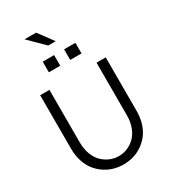

<svg xmlns="http://www.w3.org/2000/svg" viewBox="-258 -1209 1172 1334"><g transform="rotate(-30 328.0 -542.0)"><path d="M64.9 -270V-700.2H139.2V-278.8Q139.2 -226.1 155.3 -183.3Q171.4 -140.6 198.5 -114.3Q225.6 -87.9 258.8 -74Q292 -60.1 328.1 -60.1Q364.7 -60.1 397.9 -74Q431.2 -87.9 458 -114.3Q484.9 -140.6 501 -183.3Q517.1 -226.1 517.1 -278.8V-700.2H590.8V-270Q590.8 -216.3 576.2 -170.4Q561.5 -124.5 536.4 -92.3Q511.2 -60.1 477.5 -37.4Q443.8 -14.6 406 -3.9Q368.2 6.8 328.1 6.8Q288.1 6.8 250.5 -3.9Q212.9 -14.6 179 -37.4Q145 -60.1 119.9 -92.3Q94.7 -124.5 79.8 -170.4Q64.9 -216.3 64.9 -270ZM288.1 -808.1H196.8V-893.1H288.1ZM459 -808.1H368.2V-893.1H459ZM286.1 -971.2 165 -1090.8H257.8L346.2 -971.2Z"/></g></svg>

Font: LT Superior
Style: Regular
Weight: 400
Designer: Daniel Lyons
Foundry: LyonsType
Version: Version 1.000